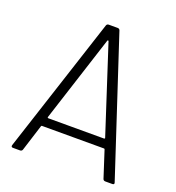

<svg xmlns="http://www.w3.org/2000/svg" viewBox="-128 -803 829 905"><g transform="rotate(20 286.5 -350.0)"><path d="M489 -8 446 -141Q445 -144 442 -144H131Q128 -144 127 -141L85 -8Q82 0 73 0H38Q27 0 30 -11L252 -692Q255 -700 264 -700H308Q317 -700 320 -692L544 -11L545 -7Q545 0 536 0H501Q492 0 489 -8ZM147 -188H426Q428 -188 429.5 -189.5Q431 -191 430 -193L289 -627Q288 -629 286 -629Q284 -629 283 -627L143 -193Q142 -191 143.5 -189.5Q145 -188 147 -188Z"/></g></svg>

Font: Barlow Light
Style: Regular
Weight: 300
Designer: Jeremy Tribby
Foundry: Tribby Type
Version: Version 1.422